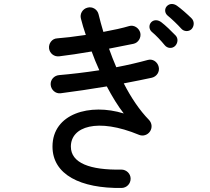

<svg xmlns="http://www.w3.org/2000/svg" viewBox="-20 -860 1040 951"><path d="M583 71C608 70 627 50 627 25C627 0 606 -20 581 -20C427 -17 331 -52 331 -134C331 -233 462 -278 669 -192C688 -184 711 -191 723 -209C735 -227 733 -250 718 -266C671 -314 629 -377 593 -447C648 -458 698 -467 732 -475C757 -481 772 -505 766 -529C760 -554 736 -570 712 -563C668 -551 614 -538 556 -527C543 -557 531 -588 520 -619C566 -628 608 -636 641 -643C665 -648 680 -673 675 -697C669 -721 644 -738 620 -731C587 -721 541 -711 492 -702C483 -732 475 -761 468 -790C462 -814 437 -829 413 -822C389 -816 374 -791 381 -767C387 -743 395 -716 405 -687C352 -679 301 -673 263 -670C238 -669 220 -645 223 -620C226 -596 248 -578 273 -581C317 -586 375 -595 434 -605C445 -574 458 -543 472 -512C401 -501 331 -493 273 -488C248 -486 229 -465 231 -440C233 -415 255 -395 280 -398C350 -407 432 -419 509 -432C536 -381 564 -335 593 -298C426 -350 240 -298 240 -134C240 5 379 74 583 71ZM729 -750C716 -736 718 -715 731 -703C754 -684 777 -659 796 -636C809 -620 832 -618 847 -632C861 -646 864 -669 850 -684C830 -705 798 -736 779 -750C763 -762 743 -764 729 -750ZM806 -829C793 -814 797 -794 810 -783C833 -764 858 -740 878 -718C891 -703 915 -702 929 -716C942 -730 944 -754 929 -769C909 -789 876 -818 856 -832C840 -843 820 -844 806 -829Z"/></svg>

Font: 寒蝉半圆体
Style: Regular
Weight: 400
Designer: Yoshimichi Ohira & Warren
Foundry: ChillType
Version: Version 1.800;Glyphs 3.1.1 (3135)